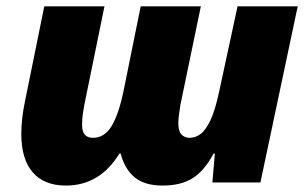

<svg xmlns="http://www.w3.org/2000/svg" viewBox="-20 -573 966 603"><path d="M187 9.8Q119.1 9.8 83 -31.5Q46.9 -72.8 46.9 -152.8Q46.9 -199.2 58.1 -252.9L119.1 -553.2H308.1L245.1 -245.1Q243.2 -235.4 240.5 -218.3Q237.8 -201.2 237.8 -180.2Q237.8 -140.1 272 -140.1Q308.1 -140.1 330.6 -177.2Q353 -214.4 368.2 -288.1L421.9 -553.2H610.8L546.9 -245.1Q544.9 -233.9 542.5 -216.1Q540 -198.2 540 -186Q540 -161.1 550 -150.6Q560.1 -140.1 575.2 -140.1Q593.8 -140.1 610.1 -152.3Q626.5 -164.6 641.1 -195.8Q655.8 -227.1 668 -284.2L726.1 -553.2H915L797.9 0H647L654.8 -90.8H650.9Q621.6 -36.1 584.7 -13.2Q547.9 9.8 491.2 9.8Q434.1 9.8 402.8 -16.1Q371.6 -42 358.9 -90.8H355Q293.5 9.8 187 9.8Z"/></svg>

Font: Open Sans ExtraBold
Style: Italic
Weight: 800
Italic angle: -12°
Designer: Monotype Design Team
Foundry: Monotype Imaging Inc.
Version: Version 3.000; ttfautohint (v1.8.4)